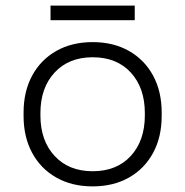

<svg xmlns="http://www.w3.org/2000/svg" viewBox="-20 -650 660 684"><path d="M310 14Q236 14 180.5 -17.5Q125 -49 94.5 -105.5Q64 -162 64 -237V-249Q64 -324 94.5 -380.5Q125 -437 180.5 -468.5Q236 -500 310 -500Q384 -500 439.5 -468.5Q495 -437 525.5 -380.5Q556 -324 556 -249V-237Q556 -162 525.5 -105.5Q495 -49 439.5 -17.5Q384 14 310 14ZM310 -40Q396 -40 446 -94.5Q496 -149 496 -239V-247Q496 -337 446 -391.5Q396 -446 310 -446Q225 -446 174.5 -391.5Q124 -337 124 -247V-239Q124 -149 174.5 -94.5Q225 -40 310 -40ZM160 -578V-630H460V-578Z"/></svg>

Font: Space Grotesk Light Light
Style: Regular
Weight: 300
Version: Version 2.000